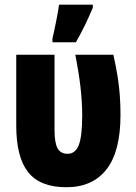

<svg xmlns="http://www.w3.org/2000/svg" viewBox="-20 -785 574 813"><path d="M261.2 7.8Q149.9 7.8 99.4 -55.7Q48.8 -119.1 48.8 -252.9V-553.2H210.9V-234.9Q210.9 -179.7 223.9 -156.7Q236.8 -133.8 266.1 -133.8Q299.3 -133.8 313.7 -170.9Q328.1 -208 328.1 -296.9Q328.1 -354 320.6 -418Q313 -481.9 298.8 -553.2H460Q471.7 -501 478.3 -459Q484.9 -417 487.5 -378.7Q490.2 -340.3 490.2 -297.9Q490.2 -144 431.2 -68.1Q372.1 7.8 261.2 7.8ZM202.1 -606V-622.1Q204.6 -631.3 208.7 -651.1Q212.9 -670.9 217.5 -693.6Q222.2 -716.3 225.6 -736.1Q229 -755.9 230 -765.1H373V-752Q357.9 -716.3 340.1 -679.4Q322.3 -642.6 301.3 -606Z"/></svg>

Font: Open Sans Condensed ExtraBold
Style: Regular
Weight: 800
Width: 3
Designer: Monotype Design Team
Foundry: Monotype Imaging Inc.
Version: Version 3.000; ttfautohint (v1.8.4)